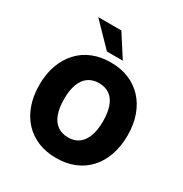

<svg xmlns="http://www.w3.org/2000/svg" viewBox="-211 -1094 1209 1266"><g transform="rotate(30 394.0 -461.0)"><path d="M394 11Q318 11 256.5 -14Q195 -39 150.5 -86.5Q106 -134 82 -201.5Q58 -269 58 -353Q58 -437 82.5 -504Q107 -571 151.5 -619Q196 -667 257.5 -691.5Q319 -716 394 -716Q470 -716 531 -691Q592 -666 636.5 -618.5Q681 -571 705 -504Q729 -437 729 -354Q729 -270 705 -202Q681 -134 637 -86.5Q593 -39 531.5 -14Q470 11 394 11ZM394 -146Q442 -146 474.5 -169.5Q507 -193 524.5 -239.5Q542 -286 542 -353Q542 -421 525 -467Q508 -513 475 -536Q442 -559 394 -559Q347 -559 313.5 -535.5Q280 -512 263 -466Q246 -420 246 -353Q246 -286 263 -239.5Q280 -193 313.5 -169.5Q347 -146 394 -146ZM334 -765 171 -933H347L455 -765Z"/></g></svg>

Font: Nunito Sans 7pt SemiCondensed Black
Style: Regular
Weight: 900
Width: 4
Designer: Vernon Adams
Foundry: Vernon Adams
Version: Version 3.101;gftools[0.9.27]